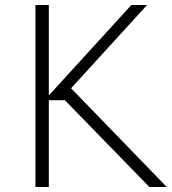

<svg xmlns="http://www.w3.org/2000/svg" viewBox="-20 -750 689 770"><path d="M175.8 0H122.1V-730H175.8V-367.2L506.8 -730H569.8L265.1 -396L648.9 0H579.1L240.2 -348.1H175.8Z"/></svg>

Font: Sora ExtraLight
Style: Regular
Weight: 200
Designer: Jonathan Barnbrook, Julián Moncada
Foundry: Barnbrook Fonts
Version: Version 2.000